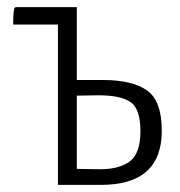

<svg xmlns="http://www.w3.org/2000/svg" viewBox="-20 -520 506 540"><path d="M270 -295Q351 -295 393 -266Q435 -237 435 -152Q435 0 264 0H143V-451H17Q17 -495 22 -499Q24 -500 28 -500H196V-295ZM196 -45Q206 -45 227 -44.5Q248 -44 261 -44Q316 -44 345.5 -66.5Q375 -89 375 -151Q375 -214 347 -233Q319 -252 257 -252Q246 -252 225.5 -251.5Q205 -251 196 -251Z"/></svg>

Font: Yanone Kaffeesatz Light
Style: Regular
Weight: 300
Designer: Yanone (Cyrillic: Daniel Pouzeot)
Foundry: Yanone
Version: Version 1.003;PS 001.003;hotconv 1.0.88;makeotf.lib2.5.64775